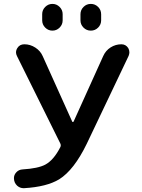

<svg xmlns="http://www.w3.org/2000/svg" viewBox="-20 -982 733 989"><path d="M105.5 -753.9Q135.7 -753.9 162.1 -736.8Q188.5 -719.7 200.2 -692.4L351.6 -356.4Q352.5 -353.5 355.5 -353.5Q358.4 -353.5 359.4 -356.4L511.7 -693.4Q524.4 -721.7 549.8 -737.8Q575.2 -753.9 605.5 -753.9Q627.9 -753.9 640.6 -734.4Q646.5 -723.6 646.5 -712.9Q646.5 -704.1 642.6 -694.3L426.8 -241.2Q361.3 -106.4 285.2 -58.6Q220.7 -19.5 104.5 -12.7Q102.5 -12.7 100.6 -12.7Q83 -12.7 68.4 -25.4Q51.8 -41 51.8 -64.5Q51.8 -81.1 63.5 -93.8Q76.2 -108.4 96.7 -109.4Q175.8 -114.3 212.9 -133.8Q256.8 -157.2 291 -224.6Q294.9 -233.4 291 -242.2L67.4 -693.4Q62.5 -703.1 62.5 -711.9Q62.5 -723.6 69.3 -734.4Q81.1 -753.9 105.5 -753.9ZM197.3 -877V-909.2Q197.3 -930.7 212.9 -946.3Q228.5 -961.9 250 -961.9Q271.5 -961.9 287.1 -946.3Q302.7 -930.7 302.7 -909.2V-877Q302.7 -855.5 287.1 -839.8Q271.5 -824.2 250 -824.2Q228.5 -824.2 212.9 -839.8Q197.3 -855.5 197.3 -877ZM394.5 -877V-908.2Q394.5 -930.7 410.2 -946.3Q425.8 -961.9 447.8 -961.9Q469.7 -961.9 485.4 -946.3Q501 -930.7 501 -908.2V-877Q501 -855.5 485.4 -839.8Q469.7 -824.2 447.8 -824.2Q425.8 -824.2 410.2 -839.8Q394.5 -855.5 394.5 -877Z"/></svg>

Font: Gen Jyuu GothicX Medium
Style: Regular
Weight: 500
Designer: Ryoko NISHIZUKA (kana &amp; ideographs); Paul D. Hunt (Latin, Greek &amp; Cyrillic); Wenlong ZHANG (bopomofo); Sandoll C
Version: Version 1.058.20140828